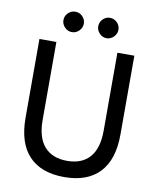

<svg xmlns="http://www.w3.org/2000/svg" viewBox="-96 -952 847 1038"><g transform="rotate(10 328.0 -433.5)"><path d="M328 12Q201 12 134 -58.5Q67 -129 67 -268V-700H160V-272Q160 -175 203.5 -126Q247 -77 328 -77Q409 -77 452 -126Q495 -175 495 -272V-700H588V-268Q588 -129 521 -58.5Q454 12 328 12ZM233 -767Q210 -767 193.5 -784Q177 -801 177 -823Q177 -846 193.5 -862.5Q210 -879 233 -879Q256 -879 272.5 -862.5Q289 -846 289 -823Q289 -801 272.5 -784Q256 -767 233 -767ZM423 -767Q401 -767 384.5 -784Q368 -801 368 -823Q368 -846 384.5 -862.5Q401 -879 423 -879Q446 -879 462.5 -862.5Q479 -846 479 -823Q479 -801 462.5 -784Q446 -767 423 -767Z"/></g></svg>

Font: Zen Kaku Gothic New Medium
Style: Regular
Weight: 500
Designer: Yoshimichi Ohira
Foundry: Positype
Version: Version 1.002